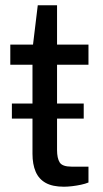

<svg xmlns="http://www.w3.org/2000/svg" viewBox="-20 -695 391 727"><path d="M25 -246V-303H297V-246ZM222 12Q179 12 153 -2.5Q127 -17 115 -45Q103 -73 103 -113V-450H19V-526H105L123 -675H196V-526H315V-450H196V-127Q196 -96 206 -80Q216 -64 251 -64H315V-4Q303 1 286.5 4.5Q270 8 253 10Q236 12 222 12Z"/></svg>

Font: Archivo SemiExpanded
Style: Regular
Weight: 400
Width: 6
Designer: Hector Gatti
Foundry: Omnibus-Type
Version: Version 2.001